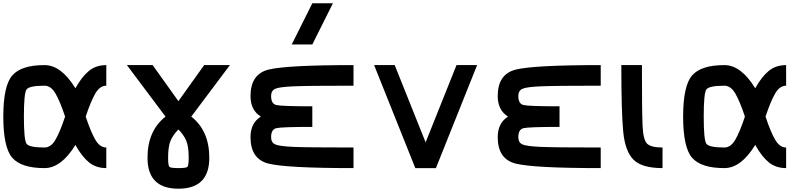

<svg xmlns="http://www.w3.org/2000/svg" viewBox="-20 -1020 4915 1165"><path d="M625 -125V0Q562.5 0 519.5 -35.2Q476.6 -70.3 437.5 -140.6Q351.6 0 250 0Q109.4 0 54.7 -62.5Q0 -125 0 -312.5Q0 -500 54.7 -562.5Q109.4 -625 250 -625Q351.6 -625 437.5 -484.4Q476.6 -554.7 519.5 -589.8Q562.5 -625 625 -625V-500Q585.9 -500 558.6 -453.1Q531.2 -406.2 500 -312.5Q531.2 -218.8 558.6 -171.9Q585.9 -125 625 -125ZM250 -500Q156.2 -500 140.6 -476.6Q125 -453.1 125 -312.5Q125 -171.9 140.6 -148.4Q156.2 -125 250 -125Q289.1 -125 316.4 -171.9Q343.8 -218.8 375 -312.5Q343.8 -406.2 316.4 -453.1Q289.1 -500 250 -500Z M1250 -62.5Q1250 31.2 1203.1 78.1Q1156.2 125 1062.5 125Q968.8 125 921.9 78.1Q875 31.2 875 -62.5Q875 -226.6 984.4 -312.5L750 -625H906.2L1062.5 -406.2L1218.8 -625H1375L1140.6 -312.5Q1250 -226.6 1250 -62.5ZM1062.5 0Q1109.4 0 1117.2 -7.8Q1125 -15.6 1125 -62.5Q1125 -132.8 1109.4 -168Q1093.8 -203.1 1062.5 -234.4Q1031.2 -203.1 1015.6 -168Q1000 -132.8 1000 -62.5Q1000 -15.6 1007.8 -7.8Q1015.6 0 1062.5 0Z M2125 -500Q1843.8 -500 1757.8 -496.1Q1671.9 -492.2 1648.4 -480.5Q1625 -468.8 1625 -437.5Q1625 -390.6 1656.2 -382.8Q1687.5 -375 1875 -375V-250Q1687.5 -250 1656.2 -242.2Q1625 -234.4 1625 -187.5Q1625 -156.2 1648.4 -144.5Q1671.9 -132.8 1757.8 -128.9Q1843.8 -125 2125 -125V0Q1718.8 0 1609.4 -27.3Q1500 -54.7 1500 -187.5Q1500 -273.4 1562.5 -312.5Q1500 -351.6 1500 -437.5Q1500 -570.3 1609.4 -597.7Q1718.8 -625 2125 -625ZM1875 -750H1750L1875 -1000H2000Z M2375 -625 2562.5 -156.2 2750 -625H2875L2625 0H2500L2250 -625Z M3625 -500Q3343.8 -500 3257.8 -496.1Q3171.9 -492.2 3148.4 -480.5Q3125 -468.8 3125 -437.5Q3125 -390.6 3156.2 -382.8Q3187.5 -375 3375 -375V-250Q3187.5 -250 3156.2 -242.2Q3125 -234.4 3125 -187.5Q3125 -156.2 3148.4 -144.5Q3171.9 -132.8 3257.8 -128.9Q3343.8 -125 3625 -125V0Q3218.8 0 3109.4 -27.3Q3000 -54.7 3000 -187.5Q3000 -273.4 3062.5 -312.5Q3000 -351.6 3000 -437.5Q3000 -570.3 3109.4 -597.7Q3218.8 -625 3625 -625Z M3875 -625Q3875 -343.8 3878.9 -257.8Q3882.8 -171.9 3906.2 -148.4Q3929.7 -125 4000 -125V0Q3875 0 3824.2 -50.8Q3773.4 -101.6 3761.7 -218.8Q3750 -335.9 3750 -625Z M4750 -125V0Q4687.5 0 4644.5 -35.2Q4601.6 -70.3 4562.5 -140.6Q4476.6 0 4375 0Q4234.4 0 4179.7 -62.5Q4125 -125 4125 -312.5Q4125 -500 4179.7 -562.5Q4234.4 -625 4375 -625Q4476.6 -625 4562.5 -484.4Q4601.6 -554.7 4644.5 -589.8Q4687.5 -625 4750 -625V-500Q4710.9 -500 4683.6 -453.1Q4656.2 -406.2 4625 -312.5Q4656.2 -218.8 4683.6 -171.9Q4710.9 -125 4750 -125ZM4375 -500Q4281.2 -500 4265.6 -476.6Q4250 -453.1 4250 -312.5Q4250 -171.9 4265.6 -148.4Q4281.2 -125 4375 -125Q4414.1 -125 4441.4 -171.9Q4468.8 -218.8 4500 -312.5Q4468.8 -406.2 4441.4 -453.1Q4414.1 -500 4375 -500Z"/></svg>

Font: CraftyPE
Style: Regular
Weight: 400
Designer: Erek Butcher
Foundry: Haunted Coop
Version: Version 0.018;April 4, 2024;FontCreator 15.0.0.2962 64-bit